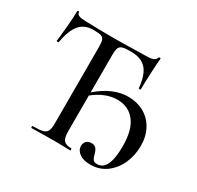

<svg xmlns="http://www.w3.org/2000/svg" viewBox="-144 -822 1031 1003"><g transform="rotate(30 371.5 -321.0)"><path d="M693 -204Q693 -149 671.5 -99.5Q650 -50 609 -19Q568 12 512 12Q470 12 446 -5.5Q422 -23 422 -49Q422 -67 433 -78Q444 -89 463 -89Q480 -89 489.5 -79.5Q499 -70 504 -51Q510 -26 517.5 -17Q525 -8 542 -8Q612 -8 612 -156Q612 -254 573.5 -303.5Q535 -353 467 -353Q396 -353 326 -297V-81Q326 -40 339.5 -26Q353 -12 384 -12Q387 -12 387 -6Q387 0 384 0Q359 0 344 -1L285 -2L207 -1Q187 0 152 0Q149 0 149 -6Q149 -12 152 -12Q193 -12 212 -17Q231 -22 238 -36.5Q245 -51 245 -81V-544Q245 -572 240 -585Q235 -598 221 -602Q207 -606 176 -606Q123 -606 93.5 -571.5Q64 -537 50 -460Q50 -458 44 -458Q38 -458 38 -461Q42 -492 47.5 -553.5Q53 -615 53 -647Q53 -652 58.5 -652Q64 -652 64 -647Q64 -625 118 -625Q198 -622 285 -622Q343 -622 407 -624L471 -625Q505 -625 521 -630Q537 -635 542 -650Q543 -654 548.5 -654Q554 -654 554 -650Q551 -622 548 -560Q545 -498 545 -461Q545 -458 539 -458Q533 -458 533 -461Q526 -538 495 -572Q464 -606 401 -606Q367 -606 352 -601.5Q337 -597 331.5 -584Q326 -571 326 -542V-316Q417 -395 509 -395Q561 -395 603 -372Q645 -349 669 -305.5Q693 -262 693 -204Z"/></g></svg>

Font: Cormorant SC Medium
Style: Regular
Weight: 500
Designer: Christian Thalmann (Catharsis Fonts)
Version: Version 3.000